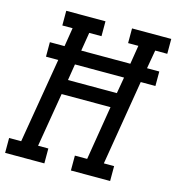

<svg xmlns="http://www.w3.org/2000/svg" viewBox="-119 -828 847 922"><g transform="rotate(15 304.5 -367.5)"><path d="M-10 0V-74H50L121 -497H60V-569H133L148 -662H97V-735H292V-661H231L216 -569H460L475 -662H424V-735H619V-661H559L543 -569H604V-497H531L461 -74H512V0H317V-74H378L422 -343H179L134 -74H185V0ZM191 -416H434L448 -497H204Z"/></g></svg>

Font: Iosevka Etoile Oblique
Style: Regular
Weight: 400
Italic angle: -9°
Designer: Belleve Invis
Foundry: Belleve Invis
Version: Version 15.5.2; ttfautohint (v1.8.4)